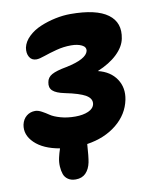

<svg xmlns="http://www.w3.org/2000/svg" viewBox="-85 -639 724 892"><g transform="rotate(-10 277.0 -193.5)"><path d="M200.2 187Q178.7 187 164.3 177.2Q149.9 167.5 144.3 151.6Q138.7 135.7 137.5 115.2Q136.2 94.7 141.1 73.2Q145.5 53.7 152.8 32.2Q75.7 19 35.6 -19.8Q-4.4 -58.6 4.9 -106Q10.7 -131.3 28.1 -145.3Q45.4 -159.2 68.8 -159.2Q82.5 -159.2 99.4 -150.1Q116.2 -141.1 132.1 -130.1Q147.9 -119.1 179.2 -110.1Q210.4 -101.1 249 -101.1Q285.6 -101.1 310.5 -112.1Q335.4 -123 339.8 -144Q344.2 -169.4 315.7 -186.3Q287.1 -203.1 219.2 -216.8Q178.7 -225.1 163.1 -240Q147.5 -254.9 152.8 -279.8Q156.2 -302.2 177.7 -314.2Q199.2 -326.2 248 -335Q344.2 -355 353 -392.1Q356.4 -410.6 336.4 -420.4Q316.4 -430.2 286.1 -430.2Q250.5 -430.2 216.3 -421.1Q182.1 -412.1 156.5 -403.1Q130.9 -394 117.2 -394Q94.7 -394 84.2 -412.1Q73.7 -430.2 78.1 -456.1Q84 -483.9 108.2 -507.1Q132.3 -530.3 166 -544.4Q199.7 -558.6 236.8 -566.4Q273.9 -574.2 308.1 -574.2Q430.2 -574.2 484.6 -533.9Q539.1 -493.7 523.9 -419.9Q516.6 -382.8 481.7 -349.1Q446.8 -315.4 388.2 -291Q446.3 -276.9 474.4 -234.6Q502.4 -192.4 491.2 -137.2Q477.5 -70.3 421.1 -24.4Q364.7 21.5 280.8 34.2Q276.9 94.2 272 119.1Q265.6 150.4 247.8 168.7Q230 187 200.2 187Z"/></g></svg>

Font: Shantell Sans Irregular Bouncy
Style: Bold Italic
Weight: 700
Italic angle: -11.31°
Designer: Stephen Nixon, Anya Danilova, Shantell Martin
Foundry: Arrow Type
Version: Version 1.006;[9816181b4]